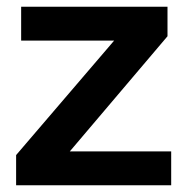

<svg xmlns="http://www.w3.org/2000/svg" viewBox="-20 -552 560 572"><path d="M28 0V-90L320 -431H43V-532H479V-444L188 -101H490V0Z"/></svg>

Font: Mona Sans SemiBold
Style: Regular
Weight: 600
Designer: Deni Anggara
Foundry: GitHub
Version: Version 2.000;Glyphs 3.2.3 (3260)